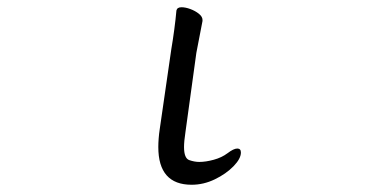

<svg xmlns="http://www.w3.org/2000/svg" viewBox="-20 -499 1040 530"><path d="M453 -364Q457 -387 461 -417Q465 -447 467 -470Q469 -479 481 -479Q492 -479 505.5 -474Q519 -469 529 -461Q539 -453 539 -444V-441L522 -353L492 -135Q490 -122 489 -111.5Q488 -101 488 -93Q488 -62 502.5 -57Q517 -52 530 -52Q548 -52 570 -58Q592 -64 608 -76Q625 -89 635 -89Q645 -89 645 -78Q645 -61 624.5 -40Q604 -19 573 -4Q542 11 509 11Q417 11 417 -93Q417 -104 418 -117Q419 -130 421 -143Z"/></svg>

Font: Klee One SemiBold
Style: Regular
Weight: 600
Designer: Fontworks Inc.
Foundry: Fontworks Inc.
Version: Version 1.00;January 12, 2022;FontCreator 13.0.0.2683 64-bit